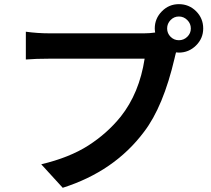

<svg xmlns="http://www.w3.org/2000/svg" viewBox="-20 -852 1017 925"><path d="M801.8 -755.4Q785.2 -738.3 785.2 -714.8Q785.2 -691.4 801.8 -674.8Q818.4 -658.2 841.8 -658.2Q865.2 -658.2 882.3 -674.8Q899.4 -691.4 899.4 -714.8Q899.4 -738.3 882.3 -755.4Q865.2 -772.5 841.8 -772.5Q818.4 -772.5 801.8 -755.4ZM104.5 -565.4V-699.2Q161.1 -691.4 218.8 -691.4H673.8Q701.2 -691.4 727.5 -695.3Q725.6 -707 725.6 -714.8Q725.6 -762.7 759.8 -797.4Q793.9 -832 841.8 -832Q890.6 -832 924.8 -797.9Q959 -763.7 959 -714.8Q959 -667 924.3 -632.8Q889.6 -598.6 841.8 -598.6Q833 -598.6 828.1 -599.6Q827.1 -595.7 825.7 -590.8Q824.2 -585.9 823.2 -580.6Q822.3 -575.2 821.3 -572.3Q766.6 -337.9 673.8 -216.8Q531.2 -26.4 282.2 52.7L178.7 -60.5Q314.5 -92.8 405.3 -150.9Q496.1 -209 561.5 -290Q651.4 -403.3 676.8 -569.3H218.8Q153.3 -569.3 104.5 -565.4Z"/></svg>

Font: Min Sans Bold
Style: Regular
Weight: 700
Designer: Jinseong-Kim, NotoSansCJK, Nunito
Foundry: Jinseong-Kim
Version: Version 1.400;Glyphs 3.1.2 (3151)